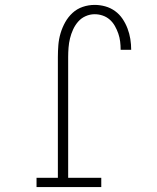

<svg xmlns="http://www.w3.org/2000/svg" viewBox="-20 -763 640 783"><path d="M129 0V-38H216V-530Q216 -555 218 -579.5Q220 -604 227 -627.5Q234 -651 246 -672.5Q258 -694 276 -710.5Q294 -727 317.5 -735Q341 -743 366 -743Q388 -743 409.5 -737Q431 -731 449 -718Q467 -705 479.5 -686.5Q492 -668 500 -647Q508 -626 511.5 -604Q515 -582 515 -560H472Q472 -577 470 -593.5Q468 -610 462.5 -626Q457 -642 448.5 -657Q440 -672 427.5 -683Q415 -694 399 -699.5Q383 -705 366 -705Q347 -705 329 -697Q311 -689 298.5 -674.5Q286 -660 278 -642.5Q270 -625 265.5 -606.5Q261 -588 259.5 -568.5Q258 -549 258 -530V-38H393V0Z"/></svg>

Font: Iosevka Etoile Extralight
Style: Regular
Weight: 200
Designer: Belleve Invis
Foundry: Belleve Invis
Version: Version 22.1.2; ttfautohint (v1.8.4)